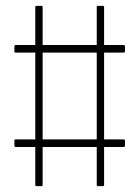

<svg xmlns="http://www.w3.org/2000/svg" viewBox="-20 -633 475 653"><path d="M104 0Q100 0 100 -4V-133H34Q29 -133 29 -138V-155Q29 -159 34 -159H100V-454H34Q29 -454 29 -458V-475Q29 -480 34 -480H100V-609Q100 -613 104 -613H121Q125 -613 125 -609V-480H309V-609Q309 -613 313 -613H330Q334 -613 334 -609V-480H400Q405 -480 405 -475V-458Q405 -454 400 -454H334V-159H400Q405 -159 405 -155V-138Q405 -133 400 -133H334V-4Q334 0 330 0H313Q309 0 309 -4V-133H125V-4Q125 0 121 0ZM125 -159H309V-454H125Z"/></svg>

Font: Sofia Sans Cond ExtraLight
Style: Regular
Weight: 200
Width: 3
Designer: Botio Nikoltchev, Ani Petrova
Foundry: lettersoup
Version: Version 4.100; ttfautohint (v1.8.3)